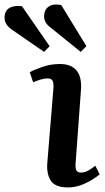

<svg xmlns="http://www.w3.org/2000/svg" viewBox="-119 -806 461 840"><path d="M115 -423Q116 -444 110.5 -453.5Q105 -463 90 -463Q65 -463 26 -446L11 -490Q31 -501 67 -513.5Q103 -526 143 -526Q192 -526 216 -497.5Q240 -469 235 -409L212 -95Q210 -73 214.5 -62Q219 -51 236 -51Q250 -51 265.5 -59Q281 -67 298 -81L317 -43Q305 -33 283.5 -19.5Q262 -6 235 4Q208 14 178 14Q122 14 103 -16Q84 -46 88 -94ZM103 -685Q89 -695 81.5 -707Q74 -719 74 -734Q74 -764 94.5 -777.5Q115 -791 149 -784L259 -604L234 -579ZM-68 -677Q-99 -699 -99 -728Q-99 -758 -79 -770.5Q-59 -783 -23 -779L98 -604L74 -579Z"/></svg>

Font: Literata 36pt SemiBold
Style: Italic
Weight: 600
Italic angle: -2°
Designer: Latin by Veronika Burian and Jose Scaglione. Greek by Irene Vlachou. Cyrillic by Vera Evstafieva
Foundry: TypeTogether
Version: Version 3.002